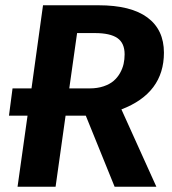

<svg xmlns="http://www.w3.org/2000/svg" viewBox="-20 -712 657 732"><path d="M605 -511.2Q605 -356.9 442.9 -294.9L576.2 0H417L307.1 -271H230L191.9 0H46.9L85 -271H14.2L27.8 -375H100.1L144 -691.9H356Q479 -691.9 542 -645.3Q605 -598.6 605 -511.2ZM244.1 -375H321.8Q351.1 -375 374.5 -382.8Q397.9 -390.6 412.8 -403.3Q427.7 -416 437.5 -433.3Q447.3 -450.7 451.2 -468.3Q455.1 -485.8 455.1 -504.9Q455.1 -547.9 427.5 -566.9Q399.9 -585.9 341.8 -585.9H273.9Z"/></svg>

Font: FiraGO SemiBold
Style: Italic
Weight: 600
Italic angle: -8°
Designer: bBox Type GmbH
Foundry: bBox Type GmbH
Version: Version 1.001;PS 001.001;hotconv 1.0.88;makeotf.lib2.5.64775